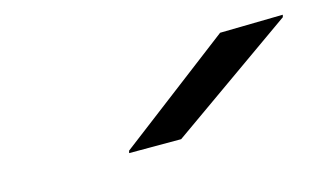

<svg xmlns="http://www.w3.org/2000/svg" viewBox="-37 -843 538 321"><g transform="rotate(-15 232.0 -682.5)"><path d="M463 -757 246 -604H156L157 -608L355 -759L464 -761Z"/></g></svg>

Font: Nacelle
Style: Italic
Weight: 400
Italic angle: -12°
Designer: Sora Sagano
Foundry: Sora Sagano
Version: Version 1.000;FEAKit 1.0